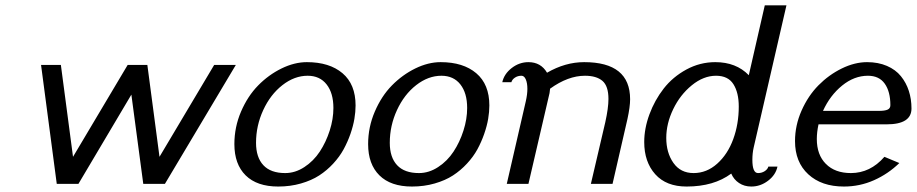

<svg xmlns="http://www.w3.org/2000/svg" viewBox="-20 -680 3391 710"><path d="M250 -100.1 452.1 -439.9H524.9L569.8 -100.1L772 -439.9H852.1L589.8 0H509.8L465.8 -330.1L270 0H189.9L131.8 -439.9H205.1Z M1034.7 -40Q1071.8 -40 1105.7 -62.3Q1139.6 -84.5 1162.6 -119.4Q1185.5 -154.3 1199.2 -197Q1212.9 -239.7 1212.9 -280.8Q1212.9 -335.9 1187.7 -367.9Q1162.6 -399.9 1117.7 -399.9Q1068.8 -399.9 1024.4 -365.2Q980 -330.6 953.4 -272.9Q926.8 -215.3 926.8 -151.9Q926.8 -98.1 953.9 -69.1Q981 -40 1034.7 -40ZM1294.9 -290Q1294.9 -266.6 1290.5 -240.5Q1286.1 -214.4 1275.9 -184.8Q1265.6 -155.3 1250.7 -127.9Q1235.8 -100.6 1212.4 -75.2Q1189 -49.8 1160.4 -31.2Q1131.8 -12.7 1092.8 -1.5Q1053.7 9.8 1008.8 9.8Q930.2 9.8 888.4 -31.5Q846.7 -72.8 846.7 -147Q846.7 -210 871.3 -267.3Q896 -324.7 934.6 -364Q973.1 -403.3 1021 -426.8Q1068.8 -450.2 1114.7 -450.2Q1198.2 -450.2 1246.6 -409.2Q1294.9 -368.2 1294.9 -290Z M1529.3 -40Q1566.4 -40 1600.3 -62.3Q1634.3 -84.5 1657.2 -119.4Q1680.2 -154.3 1693.8 -197Q1707.5 -239.7 1707.5 -280.8Q1707.5 -335.9 1682.4 -367.9Q1657.2 -399.9 1612.3 -399.9Q1563.5 -399.9 1519 -365.2Q1474.6 -330.6 1448 -272.9Q1421.4 -215.3 1421.4 -151.9Q1421.4 -98.1 1448.5 -69.1Q1475.6 -40 1529.3 -40ZM1789.6 -290Q1789.6 -266.6 1785.2 -240.5Q1780.8 -214.4 1770.5 -184.8Q1760.3 -155.3 1745.4 -127.9Q1730.5 -100.6 1707 -75.2Q1683.6 -49.8 1655 -31.2Q1626.5 -12.7 1587.4 -1.5Q1548.3 9.8 1503.4 9.8Q1424.8 9.8 1383.1 -31.5Q1341.3 -72.8 1341.3 -147Q1341.3 -210 1366 -267.3Q1390.6 -324.7 1429.2 -364Q1467.8 -403.3 1515.6 -426.8Q1563.5 -450.2 1609.4 -450.2Q1692.9 -450.2 1741.2 -409.2Q1789.6 -368.2 1789.6 -290Z M1924.3 -305.2Q1930.2 -331.1 1930.2 -351.1Q1930.2 -373 1924.3 -386.5Q1918.5 -399.9 1908.2 -399.9Q1894.5 -399.9 1884 -392.8Q1873.5 -385.7 1871.1 -376H1837.4Q1844.2 -406.7 1872.3 -428.5Q1900.4 -450.2 1934.1 -450.2Q1980 -450.2 2002.9 -411.1Q2070.3 -450.2 2140.1 -450.2Q2310.1 -450.2 2310.1 -313Q2310.1 -285.2 2300.3 -240.2L2245.1 0H2165L2218.3 -228Q2230 -280.8 2230 -314Q2230 -361.8 2207.8 -380.9Q2185.5 -399.9 2143.1 -399.9Q2080.6 -399.9 2014.2 -352.1Q2013.7 -349.6 2013.2 -344.2Q2012.7 -338.9 2012.2 -335.9L1934.1 0H1854Z M2362.3 -154.8Q2362.3 -205.1 2381.6 -257.3Q2400.9 -309.6 2434.3 -352.5Q2467.8 -395.5 2518.1 -422.9Q2568.4 -450.2 2625 -450.2Q2702.1 -450.2 2749 -401.9L2808.1 -660.2H2888.2L2767.1 -134.8Q2762.2 -113.3 2762.2 -88.9Q2762.2 -40 2783.2 -40Q2796.9 -40 2807.9 -47.1Q2818.8 -54.2 2821.3 -64H2855Q2848.6 -33.2 2820.3 -11.7Q2792 9.8 2758.3 9.8Q2732.4 9.8 2712.9 -3.2Q2693.4 -16.1 2684.1 -38.1Q2619.6 9.8 2519 9.8Q2443.8 9.8 2403.1 -35.6Q2362.3 -81.1 2362.3 -154.8ZM2711.9 -286.1Q2711.9 -337.4 2692.1 -368.7Q2672.4 -399.9 2627.9 -399.9Q2581.5 -399.9 2538.3 -364.7Q2495.1 -329.6 2469.5 -276.4Q2443.8 -223.1 2443.8 -169.9Q2443.8 -115.2 2470.2 -77.6Q2496.6 -40 2544.9 -40Q2593.3 -40 2632.1 -74.7Q2670.9 -109.4 2691.4 -165.3Q2711.9 -221.2 2711.9 -286.1Z M3350.6 -278.8Q3350.6 -220.2 3258.8 -220.2H3006.8Q3000.5 -190.9 3000.5 -166Q3000.5 -107.4 3034.2 -73.7Q3067.9 -40 3126.5 -40Q3198.2 -40 3250.5 -100.1L3305.7 -77.1Q3264.6 -37.1 3212.2 -13.7Q3159.7 9.8 3100.6 9.8Q3018.1 9.8 2969 -35.4Q2919.9 -80.6 2919.9 -158.2Q2919.9 -216.3 2944.1 -271Q2968.3 -325.7 3006.6 -364.5Q3044.9 -403.3 3092.8 -426.8Q3140.6 -450.2 3186.5 -450.2Q3227.5 -450.2 3259.8 -436.3Q3292 -422.4 3311.5 -398.2Q3331.1 -374 3340.8 -343.8Q3350.6 -313.5 3350.6 -278.8ZM3023.4 -270H3230.5Q3252.4 -270 3262.5 -274.7Q3272.5 -279.3 3272.5 -291Q3272.5 -341.3 3251.7 -370.6Q3231 -399.9 3189.5 -399.9Q3138.7 -399.9 3094 -363.5Q3049.3 -327.1 3023.4 -270Z"/></svg>

Font: Pfennig
Style: Italic
Weight: 500
Italic angle: -13°
Version: Version 20120410 ; ttfautohint (v0.8)